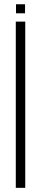

<svg xmlns="http://www.w3.org/2000/svg" viewBox="-20 -904 198 924"><path d="M56 0V-800H101.5V0ZM57 -840V-883.5H100.5V-840Z"/></svg>

Font: Big Shoulders Display Thin Light
Style: Regular
Weight: 300
Version: Version 2.002